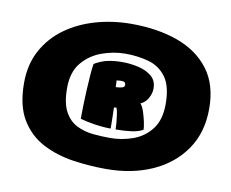

<svg xmlns="http://www.w3.org/2000/svg" viewBox="-64 -740 827 688"><g transform="rotate(10 350.0 -396.0)"><path d="M362 -132.5Q302.5 -132.5 242 -141.2Q181.5 -150 131 -176Q80.5 -202 49.8 -252.2Q19 -302.5 19 -385.5Q19 -453 47 -504.5Q75 -556 123.2 -590.8Q171.5 -625.5 233.2 -643Q295 -660.5 362 -660.5Q458 -660.5 531.5 -633.8Q605 -607 646.8 -551.5Q688.5 -496 688.5 -409.5Q688.5 -322 645.5 -260Q602.5 -198 528.8 -165.2Q455 -132.5 362 -132.5ZM357 -244.5Q399.5 -244.5 439.8 -259Q480 -273.5 506 -307.2Q532 -341 532 -398Q532 -463 508 -496Q484 -529 444.8 -540.2Q405.5 -551.5 359 -551.5Q316 -551.5 273.2 -536Q230.5 -520.5 202.2 -486.2Q174 -452 174 -394.5Q174 -339 191 -308.2Q208 -277.5 235.5 -264Q263 -250.5 295 -247.5Q327 -244.5 357 -244.5ZM353 -278Q325 -278 293.2 -283Q261.5 -288 241.5 -294Q241.5 -314 242.2 -342.2Q243 -370.5 244.5 -400.8Q246 -431 248 -456.2Q250 -481.5 252.5 -495.5Q276 -509.5 300 -514.8Q324 -520 353 -520Q384 -520 413 -513Q442 -506 460.8 -490Q479.5 -474 479.5 -446Q479.5 -427.5 469.2 -409.8Q459 -392 442.5 -385.5Q450.5 -376.5 456.5 -358.2Q462.5 -340 466.2 -321.8Q470 -303.5 470 -294.5Q454.5 -285 428 -281.5Q401.5 -278 371 -278Q371 -286 369.8 -301.8Q368.5 -317.5 366.2 -333Q364 -348.5 360 -355.5Q358.5 -355.5 351.5 -354.5Q352 -347.5 352.2 -332Q352.5 -316.5 352.8 -301Q353 -285.5 353 -278ZM345 -427.5Q353 -427.5 365 -429.8Q377 -432 377 -440Q377 -448.5 372.2 -450.8Q367.5 -453 360.5 -453Q352.5 -453 344 -451.5Q345 -441.5 345 -427.5Z"/></g></svg>

Font: Grandstander Black
Style: Regular
Weight: 900
Designer: Tyler Finck
Foundry: Etcetera Type Co
Version: Version 1.200; ttfautohint (v1.8.3)